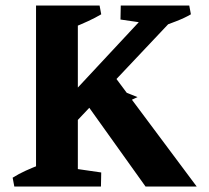

<svg xmlns="http://www.w3.org/2000/svg" viewBox="-20 -678 759 698"><path d="M229 -206 212 -305 541 -658H621L617 -617ZM32 0 26 -32Q48 -46 73.5 -57.5Q99 -69 125 -79L126 0ZM207 0 210 -71 348 -51 347 0ZM111 0V-658H263V0ZM356 -294 286 -333 335 -357 404 -333ZM509 0 294 -301 398 -398 695 0ZM413 -294 345 -344 410 -353 480 -325ZM249 -579 248 -658H342L348 -626Q326 -613 301 -601.5Q276 -590 249 -579ZM556 -587 418 -607 419 -658H559ZM563 -579 562 -658H668L674 -626Q652 -613 621 -601Q590 -589 563 -579Z"/></svg>

Font: Eczar SemiBold
Style: Regular
Weight: 600
Designer: Vaibhav Singh
Foundry: Rosetta Type Foundry
Version: Version 2.000